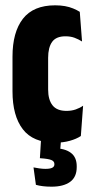

<svg xmlns="http://www.w3.org/2000/svg" viewBox="-20 -529 348 722"><path d="M187.5 7.5Q104.5 7.5 65.8 -43Q27 -93.5 27 -185.5V-316Q27 -408 66.2 -458.5Q105.5 -509 187.5 -509Q207.5 -509 224.2 -506Q241 -503 255 -497.2Q269 -491.5 280 -484.5L288.5 -373Q275 -381.5 260.2 -387Q245.5 -392.5 226 -392.5Q191 -392.5 176 -371.5Q161 -350.5 161 -311.5V-192.5Q161 -154 177.5 -133Q194 -112 230 -112Q249 -112 264.8 -117.5Q280.5 -123 292.5 -131.5L284 -17.5Q267.5 -6.5 242.5 0.5Q217.5 7.5 187.5 7.5ZM210.5 -16 204.5 59 150.5 31Q159.5 30 168 29.2Q176.5 28.5 184.5 28.5Q224 29 246.2 45.5Q268.5 62 268.5 96V99.5Q268.5 137 243.5 155Q218.5 173 174 173Q156 173 141.5 171.2Q127 169.5 115 166L106 100.5Q116 102.5 127.8 104.2Q139.5 106 150.5 106Q168.5 106 176.5 101.8Q184.5 97.5 184.5 89.5V87.5Q184.5 77.5 173.2 72.8Q162 68 131 66Q131 66 130.5 66Q130 66 130 66L135 -16Z"/></svg>

Font: Anek Latin Condensed
Style: Bold
Weight: 700
Width: 3
Designer: Yesha Goshar
Foundry: Ek Type
Version: Version 1.003